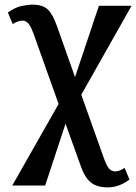

<svg xmlns="http://www.w3.org/2000/svg" viewBox="-20 -561 588 829"><path d="M33 240 233 -112 125 -415Q112 -450 101.5 -461Q91 -472 77 -472Q67 -472 55 -467.5Q43 -463 35 -457L14 -507Q45 -529 72.5 -535Q100 -541 120 -541Q164 -541 186 -520.5Q208 -500 226 -448L304 -228L407 -536H548L331 -152L425 112Q440 156 451.5 167.5Q463 179 477 179Q488 179 498.5 174.5Q509 170 518 164L539 214Q495 248 444 248Q399 248 372.5 227Q346 206 328 154L263 -27L175 240Z"/></svg>

Font: Noto Serif Condensed SemiBold
Style: Regular
Weight: 600
Width: 3
Designer: Monotype Design Team
Foundry: Monotype Imaging Inc.
Version: Version 2.013